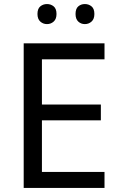

<svg xmlns="http://www.w3.org/2000/svg" viewBox="-20 -928 596 948"><path d="M496 0H97V-714H496V-635H187V-412H478V-334H187V-79H496ZM165 -859Q165 -885 179 -896.5Q193 -908 212 -908Q231 -908 245 -896.5Q259 -885 259 -859Q259 -834 245 -821.5Q231 -809 212 -809Q193 -809 179 -821.5Q165 -834 165 -859ZM353 -859Q353 -885 366.5 -896.5Q380 -908 399 -908Q418 -908 432 -896.5Q446 -885 446 -859Q446 -834 432 -821.5Q418 -809 399 -809Q380 -809 366.5 -821.5Q353 -834 353 -859Z"/></svg>

Font: Noto Naskh Arabic
Style: Regular
Weight: 400
Designer: Monotype Design Team, David Williams, Mohamad Dakak and Nizar Qandah
Foundry: Monotype Imaging Inc.
Version: Version 2.013